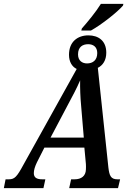

<svg xmlns="http://www.w3.org/2000/svg" viewBox="-60 -979 677 999"><path d="M363 -820H413C469 -851 552 -917 580 -950L582 -959H465C439 -917 397 -866 366 -831ZM-40 0H166L176 -46H160C131 -46 116 -55 116 -78C116 -93 121 -111 132 -134L171 -211H379L387 -125C388 -116 387 -107 387 -97C386 -63 363 -46 328 -46H310L300 0H554L565 -46H551C516 -46 509 -66 504 -107L449 -626C475 -639 493 -665 493 -705C493 -767 452 -795 400 -795C344 -795 299 -762 299 -694C299 -657 315 -632 339 -620L62 -122C28 -59 16 -46 -14 -46H-31ZM393 -649C368 -649 346 -663 346 -696C346 -735 370 -749 399 -749C424 -749 446 -736 446 -703C446 -665 422 -649 393 -649ZM203 -263 287 -422C318 -480 338 -517 357 -561C356 -524 358 -471 362 -430L376 -263Z"/></svg>

Font: Noto Serif Condensed Semi
Style: Italic
Weight: 600
Width: 3
Italic angle: -12°
Designer: Monotype Design Team
Foundry: Monotype Imaging Inc.
Version: Version 1.901